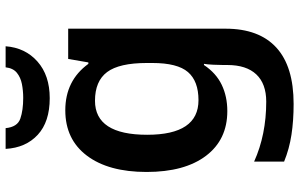

<svg xmlns="http://www.w3.org/2000/svg" viewBox="-206 -592 1039 666"><g transform="rotate(-90 313.0 -259.5)"><path d="M263 -552Q366 -552 424 -472H429L441 -542H546V4Q546 120 480.5 180Q415 240 285 240Q227 240 178 232.5Q129 225 85 207V103Q178 145 293 145Q355 145 387.5 110.5Q420 76 420 10V-4Q420 -19 421 -39Q422 -59 424 -71H420Q392 -29 351.5 -9.5Q311 10 260 10Q161 10 105 -64Q49 -138 49 -270Q49 -402 105.5 -477Q162 -552 263 -552ZM296 -449Q178 -449 178 -268Q178 -90 298 -90Q364 -90 395.5 -126.5Q427 -163 427 -250V-269Q427 -365 395.5 -407Q364 -449 296 -449ZM485 -759Q480 -691 432 -648.5Q384 -606 305 -606Q223 -606 178 -647.5Q133 -689 129 -759H201Q205 -718 234 -708Q263 -698 306 -698Q331 -698 354 -702.5Q377 -707 393 -720Q409 -733 412 -759Z"/></g></svg>

Font: Noto Sans SemiBold
Style: Regular
Weight: 600
Designer: Monotype Design Team
Foundry: Monotype Imaging Inc.
Version: Version 2.007